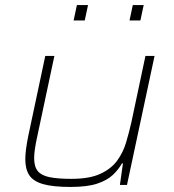

<svg xmlns="http://www.w3.org/2000/svg" viewBox="-20 -731 688 759"><path d="M259 8Q190 8 151 -3Q112 -14 96 -38Q80 -62 80 -101Q80 -119 83 -142Q86 -165 91 -190L159 -510H195L128 -195Q122 -168 118.5 -145.5Q115 -123 115 -106Q115 -72 129.5 -54.5Q144 -37 176.5 -30.5Q209 -24 262 -24Q334 -24 377 -44Q420 -64 443.5 -96.5Q467 -129 478.5 -168Q490 -207 499 -246L555 -510H591L482 0H454L466 -85H462Q448 -60 425.5 -39Q403 -18 364 -5Q325 8 259 8ZM492 -650 505 -711H548L535 -650ZM271 -650 284 -711H328L315 -650Z"/></svg>

Font: Saira SemiExpanded Thin
Style: Italic
Weight: 250
Width: 6
Italic angle: -12°
Designer: Hector Gatti with collaboration of the Omnibus-Type team
Foundry: Omnibus-Type
Version: Version 1.101